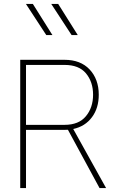

<svg xmlns="http://www.w3.org/2000/svg" viewBox="-20 -953 578 973"><path d="M146.5 -933.1H111.3L214.4 -775.4H245.6ZM274.9 -933.1H239.7L342.8 -775.4H374ZM111.8 -294.9H307.1C313 -294.9 318.8 -294.9 324.2 -295.4L484.4 0H517.6L351.1 -299.3C391.6 -308.1 423.3 -328.1 446.3 -359.4C469.2 -390.1 480.5 -428.2 480.5 -473.1C480.5 -525.4 464.8 -568.4 434.1 -601.1C403.3 -633.8 360.8 -649.9 307.1 -649.9H82.5V0H111.8ZM307.1 -624C355.5 -624 391.6 -609.9 415.5 -581.5C439.5 -552.7 451.7 -516.6 451.7 -473.1C451.7 -429.7 439.5 -393.1 415.5 -364.3C391.6 -335 355.5 -320.3 307.1 -320.3H111.8V-624Z"/></svg>

Font: Estedad Thin
Style: Regular
Weight: 100
Designer: Amin Abedi
Version: Version 7.3